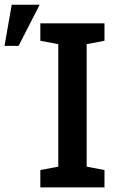

<svg xmlns="http://www.w3.org/2000/svg" viewBox="-22 -812 506 832"><path d="M152.8 0V-75.2L230.5 -89.8V-620.6L152.8 -635.3V-710.9H430.7V-635.3L353.5 -620.6V-89.8L430.7 -75.2V0ZM-2.4 -613.3 28.8 -791.5H149.9L58.6 -613.3Z"/></svg>

Font: Roboto Slab Medium
Style: Regular
Weight: 500
Designer: Google
Version: Version 2.001; ttfautohint (v1.8.3)